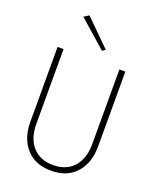

<svg xmlns="http://www.w3.org/2000/svg" viewBox="-171 -1041 935 1150"><g transform="rotate(20 297.0 -466.5)"><path d="M164 -923 196 -943 358 -783 339 -769ZM81 -700H119V-224Q119 -132 166 -79Q213 -26 297 -26Q381 -26 428 -79Q475 -132 475 -224V-700H513V-224Q513 -118 456 -54Q399 10 297 10Q195 10 138 -54Q81 -118 81 -224Z"/></g></svg>

Font: Renner
Style: Thin
Weight: 200
Version: Version 003.000 ; ttfautohint (v0.97) -l 8 -r 50 -G 200 -x 1